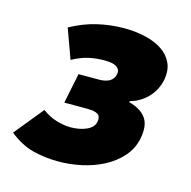

<svg xmlns="http://www.w3.org/2000/svg" viewBox="-83 -595 688 690"><g transform="rotate(15 260.5 -250.0)"><path d="M192 12Q141 12 96.5 0.5Q52 -11 8 -46L96 -154Q121 -135 149.5 -126.5Q178 -118 201 -118Q236 -118 261.5 -129.5Q287 -141 291 -162Q295 -182 283.5 -190Q272 -198 241 -198H158L181 -310H256Q308 -310 315 -346Q318 -363 304.5 -372.5Q291 -382 258 -382Q229 -382 201 -376Q173 -370 140 -352L100 -462Q149 -489 198.5 -500.5Q248 -512 297 -512Q339 -512 376 -503.5Q413 -495 439.5 -477.5Q466 -460 478.5 -432.5Q491 -405 483 -366Q480 -352 472.5 -336.5Q465 -321 453 -307Q441 -293 423.5 -281.5Q406 -270 384 -264L383 -260Q428 -248 447 -221Q466 -194 456 -144Q448 -105 422 -75.5Q396 -46 359 -26.5Q322 -7 278.5 2.5Q235 12 192 12Z"/></g></svg>

Font: mr_Source Sans Pro
Style: Italic
Weight: 900
Italic angle: -11°
Designer: Paul D. Hunt
Foundry: Adobe Systems Incorporated
Version: Version 1.076;July 10, 2024;FontCreator 11.5.0.2430 64-bit